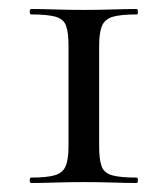

<svg xmlns="http://www.w3.org/2000/svg" viewBox="-20 -406 372 426"><path d="M132 -305Q132 -334 126.5 -349Q121 -364 103 -369Q85 -374 49 -374Q46 -374 46 -380Q46 -386 49 -386Q73 -386 102.5 -385Q132 -384 166 -384Q199 -384 229.5 -385Q260 -386 283 -386Q286 -386 286 -380Q286 -374 284 -374Q249 -374 231 -369Q213 -364 206.5 -349Q200 -334 200 -305V-81Q200 -52 205.5 -37Q211 -22 229 -17Q247 -12 283 -12Q286 -12 286 -6Q286 0 283 0Q260 0 230 -1Q200 -2 166 -2Q133 -2 103 -1Q73 0 49 0Q46 0 46 -6Q46 -12 49 -12Q83 -12 101 -17Q119 -22 125.5 -37Q132 -52 132 -81Z"/></svg>

Font: Cormorant Garamond Light Medium
Style: Regular
Weight: 500
Version: Version 4.001